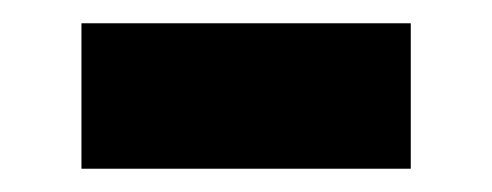

<svg xmlns="http://www.w3.org/2000/svg" viewBox="-20 -372 423 165"><path d="M50 -227H333V-352H50Z"/></svg>

Font: Noto Sans CJK Black
Style: Bold
Weight: 900
Designer: Ryoko NISHIZUKA (kana & ideographs); Paul D. Hunt (Latin, Greek & Cyrillic); Wenlong ZHANG (bopomofo); Sandoll Communica
Foundry: Adobe Systems Incorporated
Version: Version 1.000;PS 1;hotconv 1.0.78;makeotf.lib2.5.61930